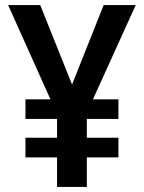

<svg xmlns="http://www.w3.org/2000/svg" viewBox="-20 -827 567 754"><path d="M263 -495 387 -807H513L345 -437H445V-360H321V-286H445V-209H321V-93H204V-209H80V-286H204V-360H80V-437H178L12 -807H138Z"/></svg>

Font: Noto Sans Telugu UI SemiCondensed SemiBold
Style: Regular
Weight: 600
Width: 4
Designer: Jelle Bosma - Monotype Design Team
Foundry: Monotype Imaging Inc.
Version: Version 2.005; ttfautohint (v1.8.4.7-5d5b)